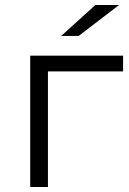

<svg xmlns="http://www.w3.org/2000/svg" viewBox="-20 -749 515 769"><path d="M473 -463H172V0H101V-526H473ZM362 -729H457L295 -605H225Z"/></svg>

Font: APTA Sans Regular
Style: Regular
Weight: 400
Version: Version 7.200